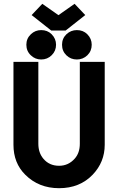

<svg xmlns="http://www.w3.org/2000/svg" viewBox="-20 -987 626 1017"><path d="M387.2 -827.6Q420.4 -827.6 442.4 -805.7Q465.8 -782.2 465.8 -750Q465.8 -716.8 442.9 -694.3Q419.4 -671.9 387.2 -671.9Q354.5 -671.9 332 -693.8Q308.6 -716.3 308.6 -750Q308.6 -783.2 332 -805.7Q355.5 -827.6 387.2 -827.6ZM198.2 -827.6Q231.4 -827.6 253.4 -805.7Q276.9 -782.2 276.9 -750Q276.9 -717.3 253.9 -694.6Q231 -671.9 198.2 -671.9Q166.5 -671.9 143.6 -693.8Q119.6 -716.3 119.6 -750Q119.6 -783.2 143.6 -805.7Q166.5 -827.6 198.2 -827.6ZM51.3 -659.2H183.1V-225.6Q183.1 -177.7 210 -146Q241.2 -108.9 293 -108.9Q342.3 -108.9 376 -147Q402.8 -177.2 402.8 -225.6V-659.2H534.7V-220.2Q534.7 -128.4 470.7 -61.5Q402.3 9.8 293 9.8Q185.1 9.8 113.8 -61.5Q51.3 -123.5 51.3 -220.2ZM289.6 -906.7 375 -966.8 431.6 -907.2 327.6 -825.2H251.5L147.5 -907.2L204.1 -966.8Z"/></svg>

Font: Consola Mono
Style: Bold
Weight: 700
Monospace: yes
Designer: Wojciech Kalinowski "wmk69" (wmk69@o2.pl)
Foundry: Wojciech Kalinowski "wmk69" (wmk69@o2.pl)
Version: Version 2.1.0